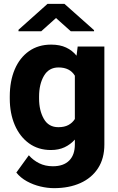

<svg xmlns="http://www.w3.org/2000/svg" viewBox="-20 -770 613 998"><path d="M30.8 -257.8V-268.1Q30.8 -348.6 56.6 -409.4Q82.5 -470.2 130.9 -504.2Q179.2 -538.1 245.6 -538.1Q291.5 -538.1 323.7 -522.9Q356 -507.8 377.9 -480.5L383.8 -528.3H522.5V-19Q522.5 53.7 489.5 104.5Q456.5 155.3 397.7 181.6Q338.9 208 260.7 208Q226.6 208 189.7 199.2Q152.8 190.4 119.9 172.4Q86.9 154.3 64.9 127L129.9 37.1Q151.9 62.5 183.3 78.4Q214.8 94.2 254.9 94.2Q310.1 94.2 339.6 64.7Q369.1 35.2 369.1 -19V-44.4Q346.2 -19 315.7 -4.6Q285.2 9.8 244.6 9.8Q178.7 9.8 130.6 -25.1Q82.5 -60.1 56.6 -120.6Q30.8 -181.2 30.8 -257.8ZM183.1 -268.1V-257.8Q183.1 -195.8 207.8 -152.3Q232.4 -108.9 283.2 -108.9Q314.5 -108.9 335.4 -120.1Q356.4 -131.3 369.1 -151.4V-376.5Q343.3 -419.4 284.2 -419.4Q233.9 -419.4 208.5 -376Q183.1 -332.5 183.1 -268.1ZM314.9 -750 468.8 -613.3V-607.4H348.1L271 -676.3L194.3 -607.4H76.2V-615.2L227.1 -750Z"/></svg>

Font: Vazirmatn RD UI ExtraBold
Style: Regular
Weight: 800
Designer: Saber Rastikerdar
Foundry: Saber Rastikerdar
Version: Version 33.003